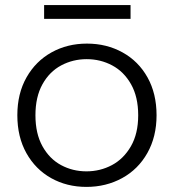

<svg xmlns="http://www.w3.org/2000/svg" viewBox="-20 -725 682 753"><path d="M319 8Q242 8 180.5 -26.5Q119 -61 83.5 -124.5Q48 -188 48 -273Q48 -358 84 -421.5Q120 -485 182 -519.5Q244 -554 321 -554Q398 -554 460.5 -519.5Q523 -485 558.5 -421.5Q594 -358 594 -273Q594 -189 558 -125Q522 -61 459 -26.5Q396 8 319 8ZM319 -53Q373 -53 419 -77.5Q465 -102 493.5 -151.5Q522 -201 522 -273Q522 -345 494 -394.5Q466 -444 420 -468.5Q374 -493 320 -493Q266 -493 220 -468.5Q174 -444 146.5 -394.5Q119 -345 119 -273Q119 -201 146.5 -151.5Q174 -102 219.5 -77.5Q265 -53 319 -53ZM492 -705V-651H153V-705Z"/></svg>

Font: A Bank Premium Light
Style: Regular
Weight: 300
Designer: Ninad Kale (Devanagari), Jonny Pinhorn (Latin), Htun Naung (Myanmar)
Foundry: Indian Type Foundry
Version: 4.004